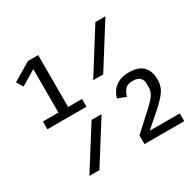

<svg xmlns="http://www.w3.org/2000/svg" viewBox="-152 -864 1044 1029"><g transform="rotate(-30 370.0 -349.0)"><path d="M49 -329V-377H145V-646L53 -591L29 -631L142 -698H205V-377H291V-329ZM393 -434 559 -698H621L455 -434ZM119 0 279 -254H341L181 0ZM706 0H460V-54L575 -159Q601 -183 616.5 -204.5Q632 -226 632 -252V-275Q632 -297 618.5 -311Q605 -325 574 -325Q540 -325 526 -308Q512 -291 505 -266L454 -286Q459 -303 468 -319Q477 -335 492 -347.5Q507 -360 528 -367.5Q549 -375 578 -375Q639 -375 666.5 -345.5Q694 -316 694 -266Q694 -221 669.5 -189Q645 -157 607 -124L520 -48H706Z"/></g></svg>

Font: IBM Plex Sans Condensed
Style: Regular
Weight: 400
Width: 3
Designer: Mike Abbink, Paul van der Laan, Pieter van Rosmalen
Foundry: Bold Monday
Version: Version 1.1